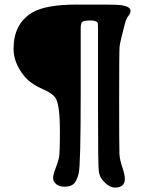

<svg xmlns="http://www.w3.org/2000/svg" viewBox="-20 -725 665 856"><path d="M536.6 72.3Q536.6 111.3 492.7 111.3Q466.3 111.3 438.5 79.6Q424.3 63.5 420.7 40.5Q417 17.6 417 -225.1V-602.1L416 -621.6Q411.1 -633.8 383.5 -633.8Q356 -633.8 347.9 -628.4Q339.8 -623 339.8 -598.6V-310.1Q339.8 12.2 330.8 48.3Q321.8 84.5 307.4 95.9Q293 107.4 268.6 107.4Q244.1 107.4 230.5 95.7Q216.8 84 216.8 68.8Q216.8 53.7 227.8 25.4Q238.8 -2.9 242.9 -21.2Q247.1 -39.6 247.1 -142.6Q247.1 -245.6 231 -281.7Q220.2 -306.6 168 -329.1Q115.7 -351.6 86.4 -387.7Q40.5 -445.3 40.5 -507.8Q40.5 -617.2 121.1 -667.5Q180.7 -704.6 322.8 -704.6H447.8Q510.3 -704.6 528.3 -700.7Q562 -693.4 562 -677.2Q562 -665.5 552.5 -654.1Q543 -642.6 537.6 -622.1Q515.1 -536.6 513.2 -518.1Q511.2 -499.5 511.2 -281.7Q511.2 -64 512.5 -38.6Q513.7 -13.2 525.1 20Q536.6 53.2 536.6 72.3Z"/></svg>

Font: Averia Serif Libre RX
Style: Bold
Weight: 700
Version: Version 1.002